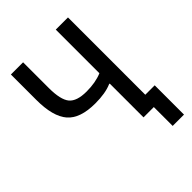

<svg xmlns="http://www.w3.org/2000/svg" viewBox="-240 -814 1080 1080"><g transform="rotate(-45 300.0 -274.0)"><path d="M486 150V0H404V-269H399Q349 -247 268 -247Q148 -247 97.5 -305.5Q47 -364 47 -496V-698H144V-494Q144 -400 173.5 -364.5Q203 -329 281 -329Q352 -329 404 -351V-698H501V-83H576V150Z"/></g></svg>

Font: IBM Plex Mono Text
Style: Regular
Weight: 450
Designer: Mike Abbink, Paul van der Laan, Pieter van Rosmalen
Foundry: Bold Monday
Version: Version 2.000